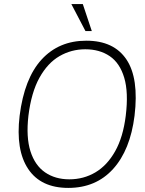

<svg xmlns="http://www.w3.org/2000/svg" viewBox="-20 -909 710 939"><path d="M385 -889 429 -757H398L329 -889ZM76 -343Q99 -526 183.5 -618Q268 -710 402 -710Q537 -710 598.5 -618Q660 -526 638 -343Q617 -175 533 -82.5Q449 10 314 10Q180 10 118 -82.5Q56 -175 76 -343ZM319 -32Q389 -32 446.5 -66Q504 -100 543 -169Q582 -238 595 -343Q609 -457 587.5 -529Q566 -601 516.5 -634.5Q467 -668 397 -668Q329 -668 271 -634.5Q213 -601 173 -529Q133 -457 119 -343Q107 -238 129 -169Q151 -100 200.5 -66Q250 -32 319 -32Z"/></svg>

Font: Haskoy ExtraLight
Style: Italic
Weight: 200
Designer: Ertekin Erdin
Foundry: Ertekin Erdin
Version: Version 2.000; ttfautohint (v1.8.4.7-5d5b)